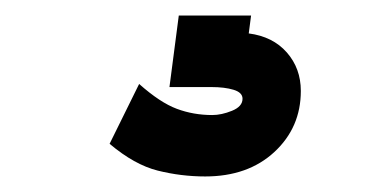

<svg xmlns="http://www.w3.org/2000/svg" viewBox="-20 -20 490 247"><path d="M244 207Q213 207 183 199.5Q153 192 121 165L159 88Q186 112 207.5 120Q229 128 253 128Q265 128 278.5 122.5Q292 117 292 107Q292 99 280.5 95.5Q269 92 252 92H198L210 0H303L300 23Q331 27 349 47.5Q367 68 367 97Q367 144 333 175.5Q299 207 244 207Z"/></svg>

Font: Inconsolata SemiCondensed Black
Style: Regular
Weight: 900
Width: 4
Monospace: yes
Designer: Raph Levien, Cyreal, Brenton Simpson
Foundry: Raph Levien, Cyreal, Google
Version: Version 3.001; ttfautohint (v1.8.2.53-6de2)